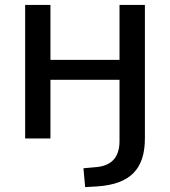

<svg xmlns="http://www.w3.org/2000/svg" viewBox="-20 -559 687 775"><path d="M373 193.4C507.8 184.1 564.9 121.6 564.9 -1V-539.1H462.4V-317.4H183.6V-539.1H81.5V0H183.6V-236.8H462.4V10.7C462.4 75.2 430.7 110.8 366.7 115.7L316.9 120.1L323.7 196.3Z"/></svg>

Font: Winston
Style: Regular
Weight: 400
Designer: Vernon Adams, Kim Jin-seong, David Berlow, Cristiano Sobral
Foundry: The Winston Project Authors
Version: Version 3.004